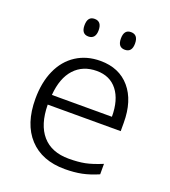

<svg xmlns="http://www.w3.org/2000/svg" viewBox="-135 -823 824 932"><g transform="rotate(20 277.5 -357.5)"><path d="M158 -679Q158 -725 194 -725Q231 -725 231 -679Q231 -657 221.5 -645.5Q212 -634 194 -634Q158 -634 158 -679ZM346 -679Q346 -725 382 -725Q419 -725 419 -679Q419 -634 382 -634Q346 -634 346 -679ZM56 -262Q56 -347 84.5 -410.5Q113 -474 166.5 -508.5Q220 -543 291 -543Q388 -543 443.5 -478Q499 -413 499 -299V-256H122Q123 -153 170.5 -98.5Q218 -44 307 -44Q355 -44 390.5 -51Q426 -58 477 -79V-25Q433 -6 394 2Q355 10 306 10Q188 10 122 -61.5Q56 -133 56 -262ZM435 -307Q435 -394 397 -442.5Q359 -491 291 -491Q219 -491 175.5 -443.5Q132 -396 125 -307Z"/></g></svg>

Font: OpenSansMMV
Style: Light
Weight: 300
Foundry: Ascender Corporation
Version: Version 4.001